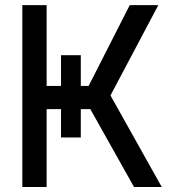

<svg xmlns="http://www.w3.org/2000/svg" viewBox="-20 -748 678 768"><path d="M224.1 -527.3H303.2V-198.2H224.1ZM69.3 0V-727.5H166.5V-404.3H334.5L499 -727.5H613.3L421.9 -366.2L627 0H516.1L341.3 -311.5H166.5V0Z"/></svg>

Font: Inter Cardless Display
Style: Regular
Weight: 400
Designer: Rasmus Andersson
Foundry: rsms
Version: Version 4.001;git-9221beed3